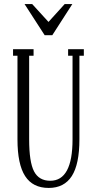

<svg xmlns="http://www.w3.org/2000/svg" viewBox="-20 -925 479 955"><path d="M339.8 -904.8 240.2 -750H202.1L102.1 -904.8H140.1L221.2 -815.9L301.8 -904.8ZM318.8 -647.9V-680.2H397V-647.9H375V-231.9Q375 -108.4 337.2 -49.3Q299.3 9.8 222.2 9.8Q143.1 9.8 105 -49.1Q66.9 -107.9 66.9 -231.9V-647.9H44.9V-680.2H147V-647.9H125V-231.9Q125 -119.1 149.4 -72.5Q173.8 -25.9 230 -25.9Q340.8 -25.9 340.8 -231.9V-647.9Z"/></svg>

Font: Margherita Light
Style: Regular
Weight: 300
Designer: James Puckett
Foundry: Dunwich Type Founders
Version: Version 1.008;hotconv 1.0.109;makeotfexe 2.5.65596